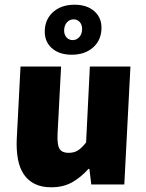

<svg xmlns="http://www.w3.org/2000/svg" viewBox="-20 -782 618 814"><path d="M67 -500H239L224 -214Q222 -166 233 -150Q244 -134 270 -134Q294 -134 310 -144Q326 -154 345 -178L361 -500H533L507 0H367L359 -66H355Q323 -30 285.5 -9Q248 12 197 12Q156 12 127 -2.5Q98 -17 80.5 -43.5Q63 -70 56 -107.5Q49 -145 51 -192ZM284 -550Q230 -550 198.5 -579Q167 -608 170 -656Q173 -704 207.5 -733Q242 -762 296 -762Q350 -762 381.5 -733Q413 -704 410 -656Q407 -608 372.5 -579Q338 -550 284 -550ZM288 -612Q304 -612 315.5 -624Q327 -636 328 -656Q329 -676 318.5 -688Q308 -700 292 -700Q276 -700 264.5 -688Q253 -676 252 -656Q251 -636 261.5 -624Q272 -612 288 -612Z"/></svg>

Font: Kilde Sans Black
Style: Regular
Weight: 900
Italic angle: -3°
Designer: Paul D. Hunt
Foundry: Adobe Systems Incorporated
Version: Version 1.050;PS Version 1.000;hotconv 1.0.70;makeotf.lib2.5